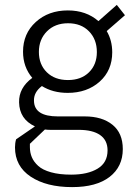

<svg xmlns="http://www.w3.org/2000/svg" viewBox="-20 -538 555 781"><path d="M324.7 -64.5Q395.5 -64.5 437.5 -30.5Q479.5 3.4 479.5 68.4Q479.5 140.1 425.8 181.6Q372.1 223.1 273.4 223.1Q168.9 223.1 105 180.7Q41 138.2 41 61.5Q41 43.9 45.4 28.8L122.1 -23.9Q59.1 -53.2 57.6 -121.6Q56.2 -180.7 111.3 -221.2Q73.7 -265.6 73.7 -327.6Q73.7 -401.4 125.5 -448.5Q177.2 -495.6 255.9 -495.6Q330.6 -495.6 380.4 -452.1L455.1 -518.1L488.3 -476.1L414.1 -411.6Q436.5 -373.5 436.5 -325.2Q436.5 -251.5 385.3 -205.8Q334 -160.2 255.4 -160.2Q194.8 -160.2 150.4 -188Q116.7 -162.6 118.2 -127.4Q119.6 -64.5 215.3 -64.5ZM374 -326.2Q374 -377.9 342 -410.6Q310.1 -443.4 256.8 -443.4Q203.6 -443.4 170.9 -410.4Q138.2 -377.4 138.2 -326.7Q138.2 -275.9 170.4 -244.1Q202.6 -212.4 256.3 -212.4Q310.1 -212.4 342 -243.9Q374 -275.4 374 -326.2ZM269.5 172.4Q336.9 172.4 377.2 147.9Q417.5 123.5 417.5 73.7Q417.5 32.7 387.5 11.5Q357.4 -9.8 299.8 -9.8H184.1Q173.8 -9.8 162.6 -11.2L101.6 46.9V60.5Q101.6 82.5 109.4 101.3Q117.2 120.1 135.3 136.7Q153.3 153.3 187.5 162.8Q221.7 172.4 269.5 172.4Z"/></svg>

Font: HK Grotesk Legacy
Style: Regular
Weight: 400
Designer: Alfredo Marco Pradil
Foundry: Hanken Design Co.
Version: Version 2.022;PS 002.022;hotconv 1.0.88;makeotf.lib2.5.64775